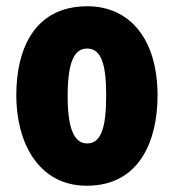

<svg xmlns="http://www.w3.org/2000/svg" viewBox="-20 -583 556 613"><path d="M483 -278C483 -460 393 -563 259 -563C97 -563 32 -437 32 -278C32 -132 100 10 257 10C427 10 483 -136 483 -278ZM196 -276C196 -380 215 -428 258 -428C303 -428 319 -379 319 -278C319 -176 303 -125 258 -125C215 -125 196 -177 196 -276Z"/></svg>

Font: Noto Sans Ethiopic ExtraCondensed Black
Style: Regular
Weight: 900
Width: 2
Designer: Monotype Design Team
Foundry: Monotype Imaging Inc.
Version: Version 2.102